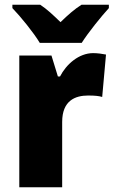

<svg xmlns="http://www.w3.org/2000/svg" viewBox="-20 -786 477 806"><path d="M147 -606H323C350 -649 405 -717 437 -752V-766H322C292 -747 266 -724 234 -693C202 -724 179 -746 149 -766H32V-752C66 -717 122 -648 147 -606ZM371 -563C311 -563 258 -516 232 -465H223L196 -553H61V0H241V-274C241 -364 296 -385 350 -385C379 -385 396 -383 409 -379L425 -557C410 -560 389 -563 371 -563Z"/></svg>

Font: Noto Sans Devanagari SemiCondensed Black
Style: Regular
Weight: 900
Width: 4
Designer: Jelle Bosma - Monotype Design Team
Foundry: Monotype Imaging Inc.
Version: Version 2.004